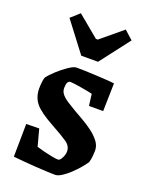

<svg xmlns="http://www.w3.org/2000/svg" viewBox="-135 -762 644 840"><g transform="rotate(20 187.5 -341.5)"><path d="M228 10Q218 10 193.5 9Q169 8 138.5 6Q108 4 79.5 1.5Q51 -1 32 -3L34 -156L94 -157L115 -79Q131 -74 151 -69Q171 -64 189.5 -60.5Q208 -57 218 -57Q226 -57 234.5 -73Q243 -89 243 -104Q243 -129 219 -145.5Q195 -162 144 -190Q80 -225 57 -253Q34 -281 34 -322Q34 -335 35.5 -349Q37 -363 40 -373Q52 -390 75 -411Q98 -432 121 -447.5Q144 -463 156 -463Q169 -463 192 -462.5Q215 -462 242.5 -460.5Q270 -459 294.5 -457.5Q319 -456 334 -454L331 -324H265L258 -378Q254 -379 239.5 -382Q225 -385 207 -388Q189 -391 174 -393Q159 -395 154 -395Q136 -395 136 -361Q136 -343 148.5 -329.5Q161 -316 178.5 -305.5Q196 -295 212 -285Q232 -273 257 -259Q282 -245 304.5 -228Q327 -211 342 -191.5Q357 -172 357 -149Q357 -138 355.5 -123Q354 -108 350 -94Q342 -81 327 -63.5Q312 -46 294 -29Q276 -12 258.5 -1Q241 10 228 10ZM158 -519 53 -657 93 -693 193 -610H202L302 -693L342 -657L236 -519Z"/></g></svg>

Font: Grenze Gotisch SemiBold
Style: Regular
Weight: 600
Designer: Renata Polastri
Foundry: Omnibus-Type
Version: Version 1.001